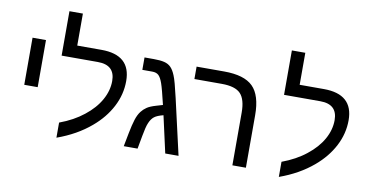

<svg xmlns="http://www.w3.org/2000/svg" viewBox="-78 -1027 2433 1264"><g transform="rotate(10 1138.0 -395.5)"><path d="M174.8 -599.1V-284.2H85V-599.1Z M354 -79.1Q447.8 -113.8 514.2 -167Q581.1 -219.7 616 -282.2Q650.9 -344.7 650.9 -409.2Q650.9 -516.1 536.6 -516.1H293.9V-813H383.8V-599.1H545.9Q741.7 -599.1 741.7 -424.8Q741.7 -335 698.7 -252.4Q655.8 -169.9 577.6 -104Q484.9 -24.9 354 22Z M896.5 -599.1Q939 -599.1 966.1 -592.5Q993.2 -585.9 1010.7 -568.1Q1028.3 -550.3 1042 -516.1Q1049.3 -499 1059.1 -463.1Q1068.8 -427.2 1081.5 -372.1L1166.5 0H1077.6L1022.5 -246.1Q981.4 -235.8 962.6 -221.2Q943.8 -206.5 931.6 -177.7Q925.3 -163.6 919.7 -140.9Q914.1 -118.2 908.7 -87.9L892.6 0H800.3L817.4 -88.9Q828.6 -147 840.1 -182.9Q851.6 -218.8 869.1 -241.2Q883.3 -259.8 903.8 -273.7Q924.3 -287.6 962.9 -298.8L1007.3 -312Q995.1 -363.8 985.8 -398.7Q976.6 -433.6 970.2 -451.7Q957.5 -487.8 942.4 -502Q927.2 -516.1 899.4 -516.1H833.5V-599.1Z M1616.7 -351.1V0H1526.4V-352.1Q1526.4 -440.9 1490.5 -478.5Q1454.6 -516.1 1364.7 -516.1H1181.6V-599.1H1365.7Q1500.5 -599.1 1558.6 -541.5Q1616.7 -483.9 1616.7 -351.1Z M1840.8 -79.1Q1934.6 -113.8 2001 -167Q2067.9 -219.7 2102.8 -282.2Q2137.7 -344.7 2137.7 -409.2Q2137.7 -516.1 2023.4 -516.1H1780.8V-813H1870.6V-599.1H2032.7Q2228.5 -599.1 2228.5 -424.8Q2228.5 -335 2185.5 -252.4Q2142.6 -169.9 2064.5 -104Q1971.7 -24.9 1840.8 22Z"/></g></svg>

Font: Arimo Nerd Font
Style: Regular
Weight: 400
Designer: Steve Matteson
Foundry: Monotype Imaging Inc.
Version: Version 1.33;Nerd Fonts 3.2.1